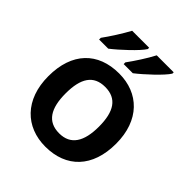

<svg xmlns="http://www.w3.org/2000/svg" viewBox="-213 -898 1039 1039"><g transform="rotate(45 307.0 -378.0)"><path d="M513 -756V-766H383C360 -721 318 -657 290 -619V-606H360C407 -642 492 -721 513 -756ZM325 -756V-766H195C171 -721 130 -657 102 -619V-606H172C219 -642 304 -721 325 -756ZM566 -272C566 -452 459 -553 309 -553C147 -553 48 -452 48 -272C48 -92 156 10 306 10C466 10 566 -92 566 -272ZM180 -272C180 -387 218 -448 307 -448C396 -448 435 -387 435 -272C435 -158 396 -94 308 -94C218 -94 180 -158 180 -272Z"/></g></svg>

Font: Noto Sans Balinese SemiBold
Style: Regular
Weight: 600
Designer: Aditya Bayu, David Williams
Foundry: David Williams
Version: Version 2.005